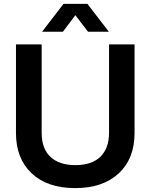

<svg xmlns="http://www.w3.org/2000/svg" viewBox="-20 -957 773 986"><path d="M366 9Q223 9 142.5 -67Q62 -143 62 -274V-729H194V-275Q194 -193 239.5 -151Q285 -109 367 -109Q452 -109 496 -152.5Q540 -196 540 -275V-729H671V-274Q671 -142 589.5 -66.5Q508 9 366 9ZM196 -794 306 -937H429L539 -794H432L367 -879L303 -794Z"/></svg>

Font: Mona Sans SemiBold
Style: Regular
Weight: 600
Designer: Deni Anggara
Foundry: GitHub
Version: Version 2.000;Glyphs 3.2.3 (3260)